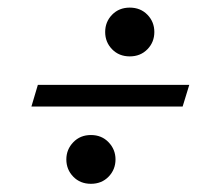

<svg xmlns="http://www.w3.org/2000/svg" viewBox="-20 -476 565 492"><path d="M77 -258.5H465L448 -203H60.5ZM312.5 -456.5Q340 -456.5 357.8 -438.2Q375.5 -420 375.5 -394Q375.5 -368 357.8 -349.8Q340 -331.5 312.5 -331.5Q285 -331.5 267.2 -349.8Q249.5 -368 249.5 -394Q249.5 -420 267.2 -438.2Q285 -456.5 312.5 -456.5ZM213 -130Q240.5 -130 258.2 -111.5Q276 -93 276 -67.5Q276 -41.5 258.2 -23.2Q240.5 -5 213 -5Q185.5 -5 167.8 -23.2Q150 -41.5 150 -67.5Q150 -93 167.8 -111.5Q185.5 -130 213 -130Z"/></svg>

Font: Newsreader 36pt
Style: Bold Italic
Weight: 700
Italic angle: -17°
Designer: Hugues Gentile
Foundry: Production Type
Version: Version 1.003